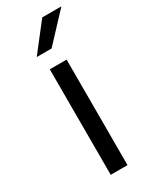

<svg xmlns="http://www.w3.org/2000/svg" viewBox="-197 -804 679 851"><g transform="rotate(-30 142.0 -378.0)"><path d="M76 -616H152L283 -756H185ZM99 0H185V-540H99Z"/></g></svg>

Font: Resamitz
Style: Bold
Weight: 700
Designer: gluk
Foundry: gluk
Version: Version 0.047